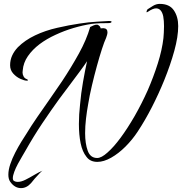

<svg xmlns="http://www.w3.org/2000/svg" viewBox="-20 -761 937 988"><path d="M88 207Q56 207 33 175Q23 161 23 138Q23 113 33 83.5Q43 54 58.5 24Q74 -6 90 -32Q106 -58 118 -76Q139 -111 172 -159Q205 -207 239.5 -256Q274 -305 300 -344Q347 -415 386 -485.5Q425 -556 444 -622Q451 -626 462 -630.5Q473 -635 481 -634Q496 -628 498 -615L512 -616Q533 -615 533 -595Q533 -589 531 -581.5Q529 -574 526 -566Q517 -547 504.5 -508.5Q492 -470 478.5 -421Q465 -372 453 -321Q441 -270 434 -227Q427 -189 422.5 -150Q418 -111 418 -76Q418 -22 431.5 15Q445 52 480 52Q502 52 533 24Q565 -4 600.5 -52Q636 -100 673 -164Q709 -227 740 -296Q770 -365 792 -434.5Q814 -504 821 -565Q822 -577 823 -593Q824 -609 824 -626Q824 -640 823 -653Q822 -666 820 -677Q811 -718 783 -718Q767 -718 742 -701Q734 -695 734 -700Q734 -705 739 -713Q751 -721 767.5 -731Q784 -741 802 -741Q852 -741 874.5 -708Q897 -675 897 -627Q897 -572 877 -499.5Q857 -427 825 -348Q797 -279 762 -210.5Q727 -142 688 -83Q661 -42 625.5 -6.5Q590 29 552 50.5Q514 72 481 72Q444 72 425 46Q404 20 395 -23.5Q386 -67 386 -123Q386 -147 387.5 -172.5Q389 -198 392 -224Q397 -281 407 -338.5Q417 -396 428 -446Q413 -423 387.5 -389Q362 -355 334.5 -318Q307 -281 285 -252Q243 -194 198 -127Q153 -60 109 18Q104 27 93.5 44.5Q83 62 72 82.5Q61 103 53.5 123Q46 143 46 156Q46 168 54 171Q61 175 71 175Q89 175 111 164Q133 153 155.5 139.5Q178 126 197 118Q198 117 200 117Q197 117 184 130.5Q171 144 158 159Q145 174 140 181Q117 207 88 207ZM117 -346Q106 -346 85.5 -355Q65 -364 48.5 -382Q32 -400 32 -425Q32 -452 42.5 -475Q53 -498 72 -518Q108 -554 160.5 -579Q213 -604 275 -618Q336 -632 391 -640Q436 -647 480 -649.5Q524 -652 540 -653H543Q554 -653 554 -649Q554 -642 536 -642Q517 -642 496 -641.5Q475 -641 451 -638Q406 -631 358.5 -617Q311 -603 266 -582Q220 -561 184 -534Q147 -506 123.5 -472Q100 -438 97 -399Q96 -396 96 -388Q96 -378 101.5 -367.5Q107 -357 120 -353Q125 -349 123 -347Q121 -345 117 -346Z"/></svg>

Font: Birthstone Bounce
Style: Regular
Weight: 400
Designer: Robert E. Leuschke
Foundry: Rob Leuschke
Version: Version 1.010; ttfautohint (v1.8.3)